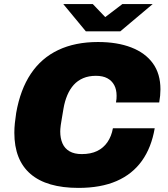

<svg xmlns="http://www.w3.org/2000/svg" viewBox="-20 -905 818 937"><path d="M363 12Q208 12 129 -56Q50 -124 50 -257Q50 -280 52.5 -304Q55 -328 59 -354Q79 -468 130.5 -545Q182 -622 264.5 -661Q347 -700 458 -700Q552 -700 620.5 -673.5Q689 -647 726 -596Q763 -545 763 -469Q763 -454 761.5 -438Q760 -422 757 -405H546Q548 -414 548.5 -422.5Q549 -431 549 -438Q549 -468 537.5 -489.5Q526 -511 504 -523Q482 -535 448 -535Q413 -535 386 -523.5Q359 -512 340 -491Q321 -470 308.5 -440.5Q296 -411 290 -376Q285 -345 281.5 -325.5Q278 -306 276.5 -294.5Q275 -283 274.5 -276Q274 -269 274 -263Q274 -230 285 -205Q296 -180 319.5 -166.5Q343 -153 379 -153Q423 -153 454 -168Q485 -183 504.5 -211.5Q524 -240 531 -279H735Q719 -185 672.5 -120Q626 -55 549 -21.5Q472 12 363 12ZM725 -885 567 -752H399L289 -885H433L518 -796H460L577 -885Z"/></svg>

Font: Archivo SemiBold Black
Style: Italic
Weight: 900
Italic angle: -10°
Version: Version 2.001